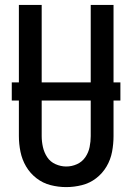

<svg xmlns="http://www.w3.org/2000/svg" viewBox="-20 -755 540 783"><path d="M28 -345H471V-419H28ZM250 8Q282 8 314 0Q346 -8 372 -28Q398 -48 414.5 -76Q431 -104 437 -136Q443 -168 443 -200V-735H350V-200Q350 -178 345.5 -155.5Q341 -133 328 -114Q315 -95 294 -85.5Q273 -76 250 -76Q228 -76 206.5 -85.5Q185 -95 172.5 -114Q160 -133 155 -155.5Q150 -178 150 -200V-735H57V-200Q57 -168 63.5 -136Q70 -104 86.5 -76Q103 -48 129 -28Q155 -8 186.5 0Q218 8 250 8Z"/></svg>

Font: Iosevka SS08 Medium
Style: Regular
Weight: 500
Monospace: yes
Designer: Belleve Invis
Foundry: Belleve Invis
Version: Version 3.4.3; ttfautohint (v1.8.3)